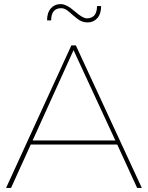

<svg xmlns="http://www.w3.org/2000/svg" viewBox="-20 -922 726 942"><path d="M545.9 -232.9 340.8 -675.8 140.1 -232.9ZM555.2 -212.9H130.9L34.2 0H9.8L330.1 -699.2H352.1L675.8 0H652.8ZM280.8 -881.8Q231 -881.8 231 -821.8H210.9Q210.9 -859.9 229.5 -880.9Q248 -901.9 276.9 -901.9Q305.7 -902.3 345.7 -867.2Q385.7 -832 405.8 -832Q455.6 -832 456.1 -892.1H476.1Q476.1 -854 457.5 -833Q438.5 -812 410.2 -812Q381.8 -812 359.9 -829.6Q337.9 -846.7 318.4 -864.3Q298.8 -881.8 280.8 -881.8Z"/></svg>

Font: Montserrat-Hairline
Style: Regular
Weight: 250
Designer: Julieta Ulanovsky
Foundry: Julieta Ulanovsky
Version: Version 1.000;PS 002.000;hotconv 1.0.70;makeotf.lib2.5.58329